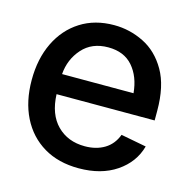

<svg xmlns="http://www.w3.org/2000/svg" viewBox="-88 -638 719 734"><g transform="rotate(15 271.5 -271.0)"><path d="M285.6 11.2Q205.1 11.2 146.7 -23.7Q88.4 -58.6 56.9 -121.6Q25.4 -184.6 25.4 -269Q25.4 -353 56.4 -417Q87.4 -481 143.8 -516.8Q200.2 -552.7 276.4 -552.7Q338.4 -552.7 394 -525.1Q449.7 -497.6 484.6 -437.3Q519.5 -377 519.5 -278.8V-240.7H131.3Q134.3 -161.6 176.8 -118.9Q219.2 -76.2 286.6 -76.2Q331.5 -76.2 364.3 -95.9Q397 -115.7 411.6 -154.8L512.2 -135.7Q494.1 -69.8 434.3 -29.3Q374.5 11.2 285.6 11.2ZM276.4 -464.8Q211.9 -464.8 174.1 -422.1Q136.2 -379.4 131.8 -320.3H414.6Q408.7 -384.8 374 -424.8Q339.4 -464.8 276.4 -464.8Z"/></g></svg>

Font: Inter Tight Medium
Style: Regular
Weight: 500
Designer: Rasmus Andersson
Foundry: rsms
Version: Version 3.004; ttfautohint (v1.8.4.7-5d5b)